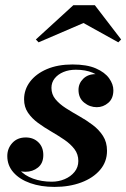

<svg xmlns="http://www.w3.org/2000/svg" viewBox="-20 -725 496 755"><path d="M194.3 10Q141 10 99.1 -4.8Q57.2 -19.5 33 -46.9Q8.7 -74.3 8.7 -111.3Q8.7 -141.3 28.5 -162.9Q48.3 -184.5 81.3 -184.5Q111.3 -184.5 130.8 -165.6Q150.3 -146.8 150.3 -115.3Q150.3 -83 129.3 -66.2Q108.3 -49.5 80 -49.5Q60.8 -49.5 44.6 -57.6Q28.5 -65.7 19.1 -79.7Q9.7 -93.8 9.7 -111.3H36.7Q36.7 -80 56.6 -57.4Q76.5 -34.8 110 -22.6Q143.5 -10.5 183.8 -10.5Q210.5 -10.5 234.2 -20.5Q258 -30.5 273 -48.9Q288 -67.3 288 -92Q288 -118.7 272.6 -138.9Q257.2 -159 233 -175.5Q208.7 -192 181.4 -207.9Q154 -223.7 129.7 -241.5Q105.5 -259.2 90.1 -281.7Q74.7 -304.2 74.7 -334.5Q74.7 -372.7 98.2 -403.9Q121.8 -435 164.6 -453.3Q207.5 -471.5 265.3 -471.5Q321.8 -471.5 357.1 -456Q392.5 -440.5 409.1 -417.1Q425.8 -393.7 425.8 -370.2Q425.8 -337.7 405.8 -320.6Q385.8 -303.5 360.8 -303.5Q333 -303.5 310.9 -321.5Q288.7 -339.5 288.7 -371.5Q288.7 -397 307.3 -415.3Q325.8 -433.5 355.8 -433.5Q382.5 -433.5 403.6 -416Q424.8 -398.5 424.8 -370.2H401.3Q401.3 -390.5 386.5 -409Q371.8 -427.5 344.1 -439.1Q316.5 -450.8 277.8 -450.8Q251 -450.8 229.4 -441.8Q207.8 -432.7 195 -416.7Q182.3 -400.7 182.3 -379.5Q182.3 -354 198 -334.9Q213.8 -315.8 238.6 -299.9Q263.5 -284 291.5 -268.2Q319.5 -252.5 344.4 -233.7Q369.3 -215 385 -190.5Q400.8 -166 400.8 -132Q400.8 -88.8 373.5 -56.9Q346.3 -25 299.5 -7.5Q252.8 10 194.3 10ZM131.7 -558.5 121 -569.8 268.3 -704.5H353L456.3 -569.8L445.3 -558.5L308.3 -634.5Z"/></svg>

Font: Bodoni Moda
Style: Italic
Weight: 400
Italic angle: -13°
Designer: Owen Earl
Foundry: indestructible type
Version: Version 2.005